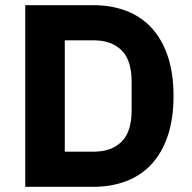

<svg xmlns="http://www.w3.org/2000/svg" viewBox="-20 -718 737 738"><path d="M77 -698H340Q409 -698 466 -676Q523 -654 563 -610.5Q603 -567 625 -501.5Q647 -436 647 -349Q647 -262 625 -196.5Q603 -131 563 -87.5Q523 -44 466 -22Q409 0 340 0H77ZM340 -135Q408 -135 447 -173Q486 -211 486 -295V-403Q486 -487 447 -525Q408 -563 340 -563H229V-135Z"/></svg>

Font: IBM Plex Sans Thai
Style: Bold
Weight: 700
Designer: Mike Abbink, Paul van der Laan, Pieter van Rosmalen, Ben Mitchell, Mark Frömberg
Foundry: Bold Monday
Version: Version 1.2